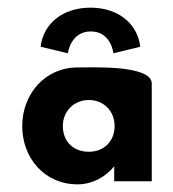

<svg xmlns="http://www.w3.org/2000/svg" viewBox="-20 -473 452 501"><path d="M144 -144C144 -184 174 -212 212 -212C250 -212 279 -184 279 -144C279 -104 251 -77 212 -77C171 -77 144 -104 144 -144ZM376 -255C376 -304 221 -297 182 -297C98 -297 38 -228 38 -144C38 -60 97 8 182 8C222 8 256 -12 278 -39V0H376ZM157 -334C157 -334 164 -391 217 -391C270 -391 276 -334 276 -334L346 -351C339 -411 289 -453 216 -453C143 -453 93 -411 86 -351Z"/></svg>

Font: Hussar Tani
Style: Bold
Weight: 700
Foundry: Cannot Into Space Fonts
Version: Version 0.92